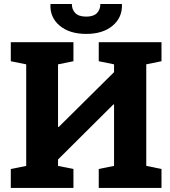

<svg xmlns="http://www.w3.org/2000/svg" viewBox="-20 -917 828 937"><path d="M32.7 0V-92.3L107.9 -107.4V-603L32.7 -618.2V-710.9H338.4V-618.2L263.2 -603V-297.9L266.1 -296.9L536.6 -564.9V-603L461.9 -618.2V-710.9H768.1V-618.2L693.8 -603V-107.4L768.1 -92.3V0H461.9V-92.3L536.6 -107.4V-406.7L533.7 -407.7L263.2 -138.7V-107.4L338.4 -92.3V0ZM400.9 -751.5Q319.3 -751.5 271.5 -791.5Q223.6 -831.5 226.1 -894.5L227.1 -897.5H330.6Q330.6 -870.6 347.4 -853.3Q364.3 -835.9 400.9 -835.9Q436.5 -835.9 453.1 -853Q469.7 -870.1 469.7 -897.5H574.2L575.2 -894.5Q577.1 -831.5 529.5 -791.5Q481.9 -751.5 400.9 -751.5Z"/></svg>

Font: Roboto Slab ExtraBold
Style: Regular
Weight: 800
Designer: Google
Version: Version 2.001; ttfautohint (v1.8.3)